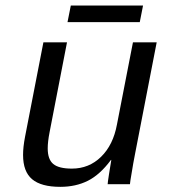

<svg xmlns="http://www.w3.org/2000/svg" viewBox="-20 -686 640 715"><path d="M229.5 -528.3 164.6 -193.4Q157.7 -158.2 157.7 -133.3Q157.7 -92.3 178.5 -75.2Q199.2 -58.1 247.6 -58.1Q311.5 -58.1 356.4 -102.1Q401.4 -146 415.5 -222.2L475.1 -528.3H563.5L482.9 -112.8Q479.5 -96.2 476.3 -77.9Q473.1 -59.6 470.5 -43.2Q467.8 -26.9 465.8 -15.1Q463.9 -3.4 463.9 0H380.9Q380.9 -5.4 386 -37.8Q391.1 -70.3 394.5 -90.3H393.1Q352.5 -35.6 307.4 -12.9Q262.2 9.8 204.6 9.8Q133.3 9.8 99.6 -18.6Q65.9 -46.9 65.9 -108.9Q65.9 -138.2 73.2 -176.3L141.6 -528.3ZM500.5 -603.5H231.4L243.7 -665.5H512.7Z"/></svg>

Font: Liberation Mono
Style: Italic
Weight: 400
Italic angle: -12°
Monospace: yes
Designer: Steve Matteson
Foundry: Ascender Corporation
Version: Version 2.1.5